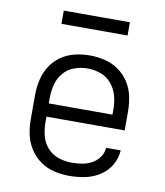

<svg xmlns="http://www.w3.org/2000/svg" viewBox="-82 -783 739 858"><g transform="rotate(10 288.0 -353.5)"><path d="M290 8Q326 8 361 1Q396 -6 427 -25.5Q458 -45 476.5 -76.5Q495 -108 497 -144H431Q429 -120 415 -100.5Q401 -81 380 -70Q359 -59 336 -55.5Q313 -52 290 -52Q259 -52 229.5 -62Q200 -72 179.5 -95.5Q159 -119 151.5 -149Q144 -179 144 -210V-235H499V-320Q499 -355 492 -389Q485 -423 466 -452.5Q447 -482 418.5 -502Q390 -522 356.5 -530Q323 -538 288 -538Q254 -538 220 -530Q186 -522 157.5 -502Q129 -482 110.5 -452.5Q92 -423 84.5 -389Q77 -355 77 -320V-210Q77 -175 84.5 -141Q92 -107 111 -77.5Q130 -48 158.5 -28Q187 -8 221 0Q255 8 290 8ZM433 -295H144V-320Q144 -351 151.5 -380.5Q159 -410 179 -434Q199 -458 228.5 -468.5Q258 -479 288 -479Q319 -479 348 -468.5Q377 -458 397 -434Q417 -410 425 -380.5Q433 -351 433 -320ZM138 -655H438V-715H138Z"/></g></svg>

Font: Iosevka Sparkle Light
Style: Regular
Weight: 300
Designer: Belleve Invis
Foundry: Belleve Invis
Version: Version 4.5.0; ttfautohint (v1.8.3)